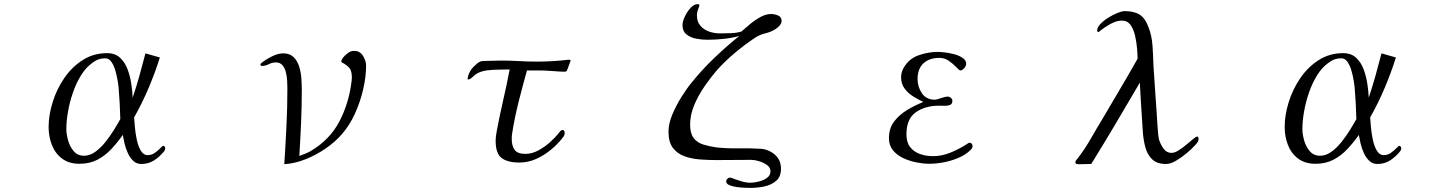

<svg xmlns="http://www.w3.org/2000/svg" viewBox="-20 -794 7040 932"><path d="M564 -216Q563 -254 561 -291.5Q559 -329 556 -366Q555 -379 551 -403Q547 -427 540 -451.5Q533 -476 521 -493.5Q509 -511 491 -511Q473 -511 458.5 -506Q444 -501 430 -490Q398 -468 374 -429.5Q350 -391 334 -344.5Q318 -298 310 -251.5Q302 -205 302 -168Q302 -143 310.5 -112.5Q319 -82 338 -60Q357 -38 388 -38Q416 -38 442.5 -57Q469 -76 492 -105Q515 -134 533.5 -164Q552 -194 564 -216ZM782 -73Q782 -67 776 -59Q755 -33 728 -15.5Q701 2 666 2Q643 2 627 -13Q611 -28 600.5 -51Q590 -74 584.5 -97.5Q579 -121 576 -139Q550 -102 520 -70Q490 -38 452.5 -18.5Q415 1 366 1Q315 1 281.5 -24Q248 -49 232 -90Q216 -131 216 -177Q216 -235 235.5 -298Q255 -361 292 -415Q329 -469 381.5 -502.5Q434 -536 500 -536Q539 -536 563 -513.5Q587 -491 599.5 -457Q612 -423 617.5 -386Q623 -349 624 -320Q642 -373 657 -427Q672 -481 686 -535L756 -515Q732 -439 701 -366Q670 -293 631 -224Q632 -209 634.5 -179.5Q637 -150 643.5 -118Q650 -86 663 -63.5Q676 -41 697 -41Q716 -41 731.5 -52Q747 -63 758 -74.5Q769 -86 772 -86Q777 -86 779.5 -82Q782 -78 782 -73Z M1757 -475Q1757 -420 1742.5 -358.5Q1728 -297 1702 -240.5Q1676 -184 1639 -142Q1607 -105 1560.5 -73Q1514 -41 1462 -20.5Q1410 0 1360 3Q1366 -89 1370.5 -181Q1375 -273 1375 -364Q1375 -379 1374 -400Q1373 -421 1368 -442Q1363 -463 1351.5 -477Q1340 -491 1319 -491Q1301 -491 1285 -482.5Q1269 -474 1252 -474Q1244 -474 1244 -481Q1244 -485 1249 -488Q1268 -504 1298.5 -519.5Q1329 -535 1355 -535Q1387 -535 1405.5 -516.5Q1424 -498 1432.5 -470Q1441 -442 1443 -411.5Q1445 -381 1445 -358Q1445 -278 1441.5 -197.5Q1438 -117 1433 -37Q1447 -42 1460.5 -47.5Q1474 -53 1487 -60Q1582 -116 1628.5 -206.5Q1675 -297 1687 -403Q1687 -406 1687.5 -409.5Q1688 -413 1688 -416Q1688 -448 1677.5 -462Q1667 -476 1640 -491L1637 -493Q1637 -493 1637 -494Q1637 -495 1637 -496Q1637 -504 1645.5 -514.5Q1654 -525 1665.5 -534Q1677 -543 1684 -545Q1692 -547 1700 -547Q1727 -547 1742 -523Q1757 -499 1757 -475Z M2750 -500Q2750 -500 2745.5 -487.5Q2741 -475 2736.5 -463Q2732 -451 2731 -450Q2728 -446 2722 -446Q2704 -446 2686 -447.5Q2668 -449 2649 -450Q2621 -452 2593.5 -452Q2566 -452 2538 -452Q2517 -377 2497.5 -300Q2478 -223 2466 -146Q2465 -140 2464.5 -133.5Q2464 -127 2464 -121Q2464 -85 2478.5 -66Q2493 -47 2531 -47Q2561 -47 2591.5 -63Q2622 -79 2648.5 -102.5Q2675 -126 2692 -148Q2696 -153 2700.5 -158Q2705 -163 2711 -163Q2717 -163 2719 -158Q2721 -153 2721 -148Q2721 -137 2711 -125Q2687 -94 2653.5 -66.5Q2620 -39 2581.5 -22Q2543 -5 2501 -5Q2444 -5 2415 -27Q2386 -49 2386 -110Q2386 -124 2388 -136.5Q2390 -149 2392 -162Q2406 -236 2423 -309.5Q2440 -383 2454 -457Q2432 -456 2402.5 -456Q2373 -456 2345 -452.5Q2317 -449 2297 -438Q2287 -433 2274.5 -420.5Q2262 -408 2251 -408L2250 -409V-411Q2251 -425 2256.5 -437Q2262 -449 2269 -459Q2279 -471 2294.5 -484.5Q2310 -498 2326 -498Q2348 -498 2369.5 -499Q2391 -500 2413 -500Q2457 -500 2500 -497.5Q2543 -495 2586 -495Q2622 -495 2658 -497Q2694 -499 2730 -503Q2734 -504 2737 -504Q2740 -504 2743 -504Q2750 -504 2750 -500Z M3774 -692Q3774 -680 3763 -668.5Q3752 -657 3742 -651Q3720 -638 3694.5 -632Q3669 -626 3647 -612Q3596 -578 3547.5 -537.5Q3499 -497 3458 -451Q3429 -417 3399 -373.5Q3369 -330 3349.5 -283Q3330 -236 3330 -189Q3330 -146 3347.5 -123.5Q3365 -101 3395 -92Q3425 -83 3461 -78Q3512 -73 3564.5 -74Q3617 -75 3669 -72Q3710 -70 3740.5 -44Q3771 -18 3771 25Q3771 64 3747.5 84Q3724 104 3690.5 111Q3657 118 3626 118Q3617 118 3597.5 117.5Q3578 117 3556.5 114Q3535 111 3520 104.5Q3505 98 3505 86Q3505 79 3511 73.5Q3517 68 3523 68Q3527 68 3529 69Q3550 77 3575.5 85Q3601 93 3623 93Q3639 93 3662 87.5Q3685 82 3702.5 70Q3720 58 3720 37Q3720 19 3703 7Q3686 -5 3664.5 -11.5Q3643 -18 3629 -18Q3586 -18 3542.5 -17.5Q3499 -17 3456 -17Q3418 -17 3377.5 -20Q3337 -23 3302.5 -35.5Q3268 -48 3246.5 -76Q3225 -104 3225 -155Q3225 -194 3243.5 -238Q3262 -282 3288 -323.5Q3314 -365 3338 -394Q3388 -456 3447 -512.5Q3506 -569 3568 -619Q3530 -609 3490.5 -605Q3451 -601 3412 -601Q3388 -601 3360.5 -606Q3333 -611 3313 -626.5Q3293 -642 3293 -673Q3293 -689 3304 -713Q3315 -737 3332 -755.5Q3349 -774 3367 -774Q3369 -774 3372 -773Q3375 -772 3375 -768Q3375 -764 3369 -749.5Q3363 -735 3363 -719Q3363 -689 3379.5 -669.5Q3396 -650 3421.5 -641Q3447 -632 3474 -632Q3497 -632 3527 -633Q3557 -634 3579 -641Q3597 -657 3621 -677Q3645 -697 3671.5 -711.5Q3698 -726 3723 -726Q3739 -726 3756.5 -719Q3774 -712 3774 -692Z M4701 -84Q4701 -78 4698 -74Q4695 -70 4690 -65Q4668 -43 4633 -28Q4598 -13 4560.5 -6Q4523 1 4491 1Q4463 1 4429.5 -5.5Q4396 -12 4365.5 -26Q4335 -40 4315 -64Q4295 -88 4295 -123Q4295 -171 4320.5 -204.5Q4346 -238 4385 -261Q4424 -284 4462 -299Q4437 -311 4412 -326.5Q4387 -342 4370.5 -365Q4354 -388 4354 -419Q4354 -433 4358 -445.5Q4362 -458 4369 -469Q4394 -510 4440 -526Q4486 -542 4531 -542Q4544 -542 4566.5 -539.5Q4589 -537 4613 -530.5Q4637 -524 4653.5 -512.5Q4670 -501 4670 -484Q4670 -474 4660.5 -463Q4651 -452 4641 -452Q4637 -452 4622.5 -467.5Q4608 -483 4587 -498Q4566 -513 4540 -513Q4491 -513 4462.5 -486.5Q4434 -460 4434 -410Q4434 -373 4455 -341.5Q4476 -310 4518 -310Q4526 -310 4547 -317.5Q4568 -325 4581 -325Q4589 -325 4596 -319Q4603 -313 4603 -305Q4603 -289 4591.5 -284.5Q4580 -280 4565 -280.5Q4550 -281 4539 -281Q4471 -281 4425.5 -249Q4380 -217 4380 -142Q4380 -103 4398 -80Q4416 -57 4445.5 -46.5Q4475 -36 4510 -36Q4553 -36 4596 -54Q4639 -72 4674 -95Q4677 -97 4680 -99Q4683 -101 4687 -101Q4694 -101 4697.5 -95.5Q4701 -90 4701 -84Z M5798 -120Q5798 -110 5792.5 -102.5Q5787 -95 5780 -88Q5766 -72 5741 -51Q5716 -30 5689 -14Q5662 2 5640 2Q5596 2 5572.5 -21Q5549 -44 5539.5 -80Q5530 -116 5527.5 -154.5Q5525 -193 5523 -224Q5520 -266 5517.5 -308.5Q5515 -351 5513 -393Q5455 -294 5396.5 -195Q5338 -96 5277 2L5223 3Q5219 4 5209.5 2.5Q5200 1 5200 -5Q5200 -11 5203.5 -16Q5207 -21 5211 -25Q5246 -70 5275 -121Q5304 -172 5334 -221Q5376 -293 5418.5 -364.5Q5461 -436 5502 -509Q5502 -528 5499.5 -558.5Q5497 -589 5490 -620Q5483 -651 5468 -672.5Q5453 -694 5426 -694Q5400 -694 5371 -678Q5342 -662 5322 -646Q5317 -639 5311 -639Q5307 -639 5306.5 -642Q5306 -645 5306 -647Q5306 -661 5321.5 -677.5Q5337 -694 5359.5 -708Q5382 -722 5404 -731Q5426 -740 5439 -740Q5485 -740 5512 -723Q5539 -706 5555 -662Q5571 -622 5574.5 -571.5Q5578 -521 5579 -477Q5583 -406 5588.5 -334.5Q5594 -263 5598 -192Q5600 -173 5601 -154Q5602 -135 5606 -117Q5612 -96 5627 -74Q5642 -52 5667 -52Q5682 -52 5701 -64Q5720 -76 5738.5 -91.5Q5757 -107 5771.5 -119Q5786 -131 5791 -131Q5796 -131 5797 -127.5Q5798 -124 5798 -120Z M6564 -216Q6563 -254 6561 -291.5Q6559 -329 6556 -366Q6555 -379 6551 -403Q6547 -427 6540 -451.5Q6533 -476 6521 -493.5Q6509 -511 6491 -511Q6473 -511 6458.5 -506Q6444 -501 6430 -490Q6398 -468 6374 -429.5Q6350 -391 6334 -344.5Q6318 -298 6310 -251.5Q6302 -205 6302 -168Q6302 -143 6310.5 -112.5Q6319 -82 6338 -60Q6357 -38 6388 -38Q6416 -38 6442.5 -57Q6469 -76 6492 -105Q6515 -134 6533.5 -164Q6552 -194 6564 -216ZM6782 -73Q6782 -67 6776 -59Q6755 -33 6728 -15.5Q6701 2 6666 2Q6643 2 6627 -13Q6611 -28 6600.5 -51Q6590 -74 6584.5 -97.5Q6579 -121 6576 -139Q6550 -102 6520 -70Q6490 -38 6452.5 -18.5Q6415 1 6366 1Q6315 1 6281.5 -24Q6248 -49 6232 -90Q6216 -131 6216 -177Q6216 -235 6235.5 -298Q6255 -361 6292 -415Q6329 -469 6381.5 -502.5Q6434 -536 6500 -536Q6539 -536 6563 -513.5Q6587 -491 6599.5 -457Q6612 -423 6617.5 -386Q6623 -349 6624 -320Q6642 -373 6657 -427Q6672 -481 6686 -535L6756 -515Q6732 -439 6701 -366Q6670 -293 6631 -224Q6632 -209 6634.5 -179.5Q6637 -150 6643.5 -118Q6650 -86 6663 -63.5Q6676 -41 6697 -41Q6716 -41 6731.5 -52Q6747 -63 6758 -74.5Q6769 -86 6772 -86Q6777 -86 6779.5 -82Q6782 -78 6782 -73Z"/></svg>

Font: Kaisei Decol
Style: Regular
Weight: 400
Designer: Font-Kai, 金井和夫
Foundry: KAZUO KANAI
Version: Version 5.003